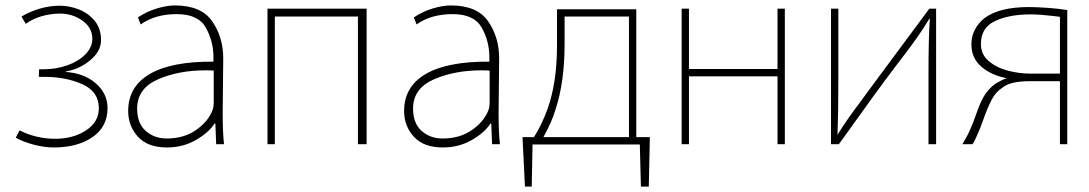

<svg xmlns="http://www.w3.org/2000/svg" viewBox="-20 -508 4011 707"><path d="M142 -253Q187 -253 228 -267.5Q269 -282 294.5 -308Q320 -334 320 -365Q320 -406 283.5 -432Q247 -458 201 -458Q168 -458 134 -448.5Q100 -439 75 -420L59 -447Q91 -466 127.5 -476.5Q164 -487 200 -487Q235 -487 270 -473.5Q305 -460 328.5 -431.5Q352 -403 352 -360Q352 -319 312 -286Q272 -253 223 -245V-243Q291 -238 333.5 -200.5Q376 -163 376 -110Q376 -41 320.5 -3Q265 35 178 35Q143 35 103.5 24.5Q64 14 38 -1L52 -28Q113 3 183 3Q250 3 297 -28Q344 -59 344 -109Q344 -171 283 -198Q222 -225 144 -225H123L124 -253Z M800 -93Q800 -17 805 23H776L773 -53H770Q748 -19 700.5 8Q653 35 595 35Q524 35 488 -4.5Q452 -44 452 -99Q452 -189 531.5 -235.5Q611 -282 766 -281V-297Q766 -356 738 -406Q710 -456 631 -456Q551 -456 498 -418L488 -444Q521 -466 558 -477Q595 -488 624 -488Q721 -488 761.5 -429.5Q802 -371 802 -293ZM767 -248Q757 -249 737 -249Q637 -249 561 -215.5Q485 -182 485 -108Q485 -54 516.5 -26Q548 2 594 2Q657 2 701.5 -29Q746 -60 762 -101Q767 -112 767 -134Z M965 -476H1330V23H1298V-447H992V23H965Z M1816 -93Q1816 -17 1821 23H1792L1789 -53H1786Q1764 -19 1716.5 8Q1669 35 1611 35Q1540 35 1504 -4.5Q1468 -44 1468 -99Q1468 -189 1547.5 -235.5Q1627 -282 1782 -281V-297Q1782 -356 1754 -406Q1726 -456 1647 -456Q1567 -456 1514 -418L1504 -444Q1537 -466 1574 -477Q1611 -488 1640 -488Q1737 -488 1777.5 -429.5Q1818 -371 1818 -293ZM1783 -248Q1773 -249 1753 -249Q1653 -249 1577 -215.5Q1501 -182 1501 -108Q1501 -54 1532.5 -26Q1564 2 1610 2Q1673 2 1717.5 -29Q1762 -60 1778 -101Q1783 -112 1783 -134Z M2323 -474V-3H2373L2369 179H2340L2336 24H1941L1938 179H1913L1904 -3H1946Q1973 -44 1996 -106Q2031 -204 2031 -339V-474ZM2059 -345Q2059 -205 2025 -103Q2012 -59 1981 -3H2296V-447H2059Z M2490 -476H2517V-254H2843V-476H2870V23H2843V-227H2517V23H2490Z M3067 -210Q3067 -91 3064 -12Q3100 -70 3146 -130L3181 -178L3402 -476H3427V23H3399V-245Q3399 -367 3404 -439H3402Q3380 -402 3355 -367Q3330 -332 3307 -302L3278 -264Q3208 -172 3100 -20L3069 23H3040V-476H3067Z M3910 23H3883V-209H3771Q3699 -209 3671 -185Q3647 -170 3632 -141.5Q3617 -113 3601 -68Q3589 -34 3582 -19Q3579 -13 3572.5 2Q3566 17 3561 23H3524Q3546 -14 3554 -35Q3562 -52 3574 -86Q3588 -127 3602.5 -152.5Q3617 -178 3644 -199Q3671 -215 3687 -220Q3630 -231 3593.5 -262.5Q3557 -294 3557 -345Q3557 -402 3606 -442Q3661 -482 3768 -482Q3799 -482 3839.5 -479Q3880 -476 3910 -471ZM3883 -446 3860 -449Q3808 -455 3775 -455Q3696 -455 3644 -430.5Q3592 -406 3592 -346Q3592 -307 3621.5 -282.5Q3651 -258 3692.5 -247.5Q3734 -237 3772 -237H3883Z"/></svg>

Font: LINE Seed Sans KR Thin
Style: Regular
Weight: 250
Designer: LINE BX Design & Sandoll Inc & Dalton Maag Ltd
Foundry: Sandoll Inc.
Version: Version 1.000